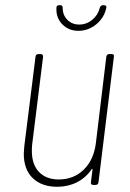

<svg xmlns="http://www.w3.org/2000/svg" viewBox="-20 -708 498 735"><path d="M398 -501H408Q418 -501 416 -491L357 -10Q355 0 346 0H337Q332 0 329.5 -3Q327 -6 328 -10L334 -58Q335 -61 333 -61.5Q331 -62 330 -59Q308 -27 274 -10Q240 7 199 7Q140 7 105.5 -26Q71 -59 71 -120Q71 -128 73 -148L116 -491Q116 -495 119 -498Q122 -501 127 -501H136Q145 -501 145 -491L103 -154Q102 -145 102 -130Q102 -78 129.5 -49.5Q157 -21 205 -21Q262 -21 300.5 -58.5Q339 -96 347 -160L387 -491Q389 -501 398 -501ZM196 -678Q196 -688 206 -688H211Q220 -688 220 -678Q220 -650 238 -632Q256 -614 283 -614Q311 -614 333 -632Q355 -650 362 -678Q365 -688 374 -688H379Q384 -688 386 -685Q388 -682 387 -678Q379 -640 348.5 -615Q318 -590 280 -590Q243 -590 218.5 -615Q194 -640 196 -678Z"/></svg>

Font: Barlow Semi Condensed Thin
Style: Italic
Weight: 250
Width: 4
Italic angle: -7°
Designer: Jeremy Tribby
Foundry: Tribby Type
Version: Version 1.408